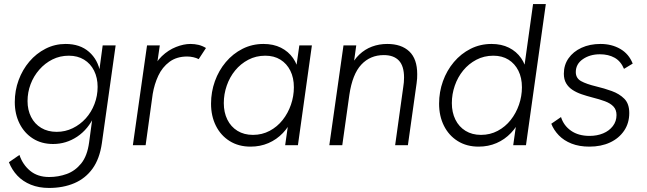

<svg xmlns="http://www.w3.org/2000/svg" viewBox="-20 -717 3194 948"><path d="M222 211Q172 211 132.5 195Q93 179 66 150.5Q39 122 24 84L76 48Q92 96 129 126.5Q166 157 223 157Q268 157 309.5 142Q351 127 381 90Q411 53 420 -14L439 -155L447 -147Q416 -79 361.5 -42.5Q307 -6 242 -6Q185 -6 142.5 -33Q100 -60 76.5 -107Q53 -154 53 -213Q53 -270 72 -321.5Q91 -373 125 -413Q159 -453 205 -476.5Q251 -500 304 -500Q375 -500 419.5 -461Q464 -422 475 -358L468 -352L487 -493H551L483 -10Q472 67 437 115.5Q402 164 347 187.5Q292 211 222 211ZM260 -66Q302 -66 339 -84Q376 -102 403.5 -132.5Q431 -163 446.5 -203.5Q462 -244 462 -288Q462 -333 444.5 -368Q427 -403 395 -422.5Q363 -442 320 -442Q276 -442 239 -423.5Q202 -405 174 -373Q146 -341 131 -301Q116 -261 116 -218Q116 -174 133.5 -139.5Q151 -105 183.5 -85.5Q216 -66 260 -66Z M636 0 706 -493H769L750 -362L732 -364Q747 -409 779 -439.5Q811 -470 849 -485Q887 -500 920 -500Q941 -500 960 -495.5Q979 -491 997 -480L961 -425Q950 -431 934.5 -434.5Q919 -438 904 -438Q852 -438 816.5 -411.5Q781 -385 761.5 -343Q742 -301 734 -253L699 0Z M1217 7Q1158 7 1114 -20.5Q1070 -48 1046 -96Q1022 -144 1022 -205Q1022 -263 1041 -316Q1060 -369 1095 -410.5Q1130 -452 1177.5 -476Q1225 -500 1281 -500Q1330 -500 1367 -481.5Q1404 -463 1427 -430Q1450 -397 1456 -354L1436 -339L1458 -493H1520L1451 0H1388L1410 -155L1428 -139Q1408 -93 1377 -60.5Q1346 -28 1305.5 -10.5Q1265 7 1217 7ZM1229 -51Q1274 -51 1311.5 -71Q1349 -91 1375.5 -124.5Q1402 -158 1416.5 -200Q1431 -242 1431 -286Q1431 -333 1413.5 -368Q1396 -403 1364.5 -422.5Q1333 -442 1290 -442Q1244 -442 1206 -422Q1168 -402 1141 -369Q1114 -336 1099.5 -294Q1085 -252 1085 -208Q1085 -162 1102.5 -126.5Q1120 -91 1152.5 -71Q1185 -51 1229 -51Z M1606 0 1676 -493H1739L1723 -378L1707 -380Q1726 -421 1754 -447.5Q1782 -474 1817 -487Q1852 -500 1892 -500Q1962 -500 2001 -463Q2040 -426 2040 -351Q2040 -341 2039.5 -329.5Q2039 -318 2037 -306L1994 0H1931L1971 -287Q1973 -299 1974 -310.5Q1975 -322 1975 -334Q1975 -391 1949.5 -418Q1924 -445 1875 -445Q1808 -445 1764 -398Q1720 -351 1705 -249L1670 0Z M2343 7Q2284 7 2240 -20.5Q2196 -48 2172 -96Q2148 -144 2148 -205Q2148 -263 2167 -316Q2186 -369 2221 -410.5Q2256 -452 2303.5 -476Q2351 -500 2407 -500Q2456 -500 2493 -481.5Q2530 -463 2553 -430Q2576 -397 2582 -354L2562 -339L2612 -697H2675L2577 0H2514L2536 -155L2554 -139Q2534 -93 2503 -60.5Q2472 -28 2431.5 -10.5Q2391 7 2343 7ZM2355 -51Q2400 -51 2437.5 -71Q2475 -91 2501.5 -124.5Q2528 -158 2542.5 -200Q2557 -242 2557 -286Q2557 -333 2539.5 -368Q2522 -403 2490.5 -422.5Q2459 -442 2416 -442Q2370 -442 2332 -422Q2294 -402 2267 -369Q2240 -336 2225.5 -294Q2211 -252 2211 -208Q2211 -162 2228.5 -126.5Q2246 -91 2278.5 -71Q2311 -51 2355 -51Z M2890 7Q2840 7 2802 -8Q2764 -23 2739 -49Q2714 -75 2702 -106L2750 -139Q2763 -97 2799.5 -71.5Q2836 -46 2891 -46Q2928 -46 2958 -58.5Q2988 -71 3006 -94.5Q3024 -118 3024 -149Q3024 -175 3009 -191Q2994 -207 2967 -217Q2940 -227 2904 -236Q2877 -243 2852 -251.5Q2827 -260 2807 -273Q2787 -286 2775.5 -305.5Q2764 -325 2764 -353Q2764 -396 2787 -429Q2810 -462 2851 -481Q2892 -500 2945 -500Q3000 -500 3042.5 -475.5Q3085 -451 3104 -403L3061 -377Q3045 -415 3014.5 -432Q2984 -449 2942 -449Q2893 -449 2858 -425Q2823 -401 2823 -361Q2823 -331 2849 -316.5Q2875 -302 2925 -290Q2963 -281 3000.5 -267.5Q3038 -254 3062.5 -229.5Q3087 -205 3087 -159Q3087 -109 3061.5 -71.5Q3036 -34 2992 -13.5Q2948 7 2890 7Z"/></svg>

Font: Hanken Grotesk Light
Style: Italic
Weight: 300
Italic angle: -8°
Designer: Alfredo Marco Pradil
Foundry: Hanken Design Co.
Version: Version 3.013